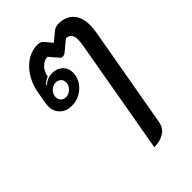

<svg xmlns="http://www.w3.org/2000/svg" viewBox="-242 -691 1027 1027"><g transform="rotate(-45 271.0 -178.0)"><path d="M413 -419Q417 -447 417 -458Q417 -509 375 -509L316 -460Q306 -452 295 -452Q284 -452 278 -460L236 -509Q210 -509 189 -488Q168 -467 162 -434Q139 -424 123 -408L126 -405Q157 -430 190 -430Q227 -430 250 -408.5Q273 -387 273 -352Q273 -320 255 -292Q237 -264 207 -247.5Q177 -231 143 -231Q102 -231 76.5 -255.5Q51 -280 51 -319Q51 -325 53 -341L65 -409Q79 -489 129 -541Q179 -593 244 -593Q267 -593 279 -578L313 -538L361 -578Q379 -593 401 -593Q457 -593 487 -560Q517 -527 517 -467Q517 -446 512 -414L411 159Q404 198 373.5 217.5Q343 237 298 237ZM210 -342Q210 -359 198.5 -370Q187 -381 169 -381Q147 -381 130.5 -364Q114 -347 114 -325Q114 -308 125 -297Q136 -286 153 -286Q175 -286 192.5 -303Q210 -320 210 -342Z"/></g></svg>

Font: K2D Medium
Style: Italic
Weight: 500
Italic angle: -10°
Designer: Katatrad Aksorn Co.,Ltd.
Foundry: Cadson Demak Co.,Ltd.
Version: Version 1.000; ttfautohint (v1.6)